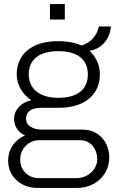

<svg xmlns="http://www.w3.org/2000/svg" viewBox="-20 -740 565 942"><path d="M225 -644H298V-720H225ZM162 182H358C450 182 516 116 516 33C516 -44 463 -104 387 -104H187C142 -104 108 -123 108 -157C108 -197 140 -211 183 -211H267C406 -211 470 -284 470 -375C470 -418 453 -459 419 -491C484 -500 521 -556 524 -610H465C455 -564 426 -531 380 -517C349 -530 312 -538 266 -538C126 -538 62 -466 62 -375C62 -323 90 -278 133 -248C84 -238 49 -201 49 -157C49 -124 67 -90 103 -76C53 -54 20 -10 20 49C20 126 83 182 162 182ZM266 -260C169 -260 121 -309 121 -375C121 -445 169 -489 266 -489C364 -489 411 -445 411 -375C411 -304 364 -260 266 -260ZM171 134C120 134 79 98 79 42C79 -9 120 -52 171 -52H375C420 -52 457 -14 457 42C457 91 411 134 356 134Z"/></svg>

Font: Archivo ExtraLight
Style: Regular
Weight: 200
Designer: Hector Gatti
Foundry: Omnibus-Type
Version: Version 2.001